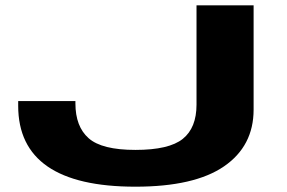

<svg xmlns="http://www.w3.org/2000/svg" viewBox="-20 -695 1082 723"><path d="M490 8Q269.5 8 159 -68.2Q48.5 -144.5 48.5 -296.5V-314.5H264V-305.5Q264 -218.5 313.8 -174.5Q363.5 -130.5 490 -130.5Q616.5 -130.5 668.2 -172Q720 -213.5 720 -301V-675H935V-282.5Q935 -145 823.5 -68.5Q712 8 490 8Z"/></svg>

Font: Anybody UltraExpanded Regular
Style: Bold
Weight: 700
Width: 9
Designer: Tyler Finck
Foundry: Etcetera Type Company
Version: Version 1.010; ttfautohint (v1.8.3) -l 8 -r 50 -G 200 -x 14 